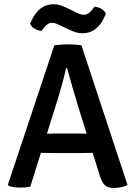

<svg xmlns="http://www.w3.org/2000/svg" viewBox="-20 -902 656 929"><path d="M243 -683Q257 -685 276.2 -686.2Q295.5 -687.5 309.5 -687.5Q323 -687.5 342.5 -686.2Q362 -685 374 -682.5L597 -7Q585 0 566.8 3.8Q548.5 7.5 530.5 7.5Q503.5 7.5 488.5 -5Q473.5 -17.5 462.5 -53.5L358 -387.5Q344.5 -431 330.2 -480.8Q316 -530.5 305 -572H299.5Q292 -537 280 -493.5Q268 -450 259 -420.5L126.5 1Q116 3.5 103.2 4.5Q90.5 5.5 77.5 5.5Q63 5.5 48 3.5Q33 1.5 22 -2.5L18 -8ZM233.5 -161.5Q228.5 -161.5 215 -161.8Q201.5 -162 187.8 -162.2Q174 -162.5 169 -162.5H114.5L150 -255H198Q203 -255 215.2 -255.2Q227.5 -255.5 239.5 -255.8Q251.5 -256 256 -256H352Q357 -256 369.2 -255.8Q381.5 -255.5 394 -255.2Q406.5 -255 411.5 -255H460.5L491 -162.5H436.5Q431.5 -162.5 417.5 -162.2Q403.5 -162 390 -161.8Q376.5 -161.5 371.5 -161.5ZM264 -782.5Q256 -786.5 248.2 -789Q240.5 -791.5 231.5 -791.5Q221 -791.5 210.8 -785.2Q200.5 -779 192 -767L181 -753Q164.5 -753.5 148.2 -762.8Q132 -772 125.5 -787L133 -803Q149 -839.5 176 -860.5Q203 -881.5 239 -881.5Q256.5 -881.5 271.8 -876.5Q287 -871.5 299.5 -865.5L351.5 -840.5Q360.5 -836 369.5 -833.2Q378.5 -830.5 386.5 -830.5Q397 -830.5 407 -836.8Q417 -843 426 -855L437 -869.5Q453.5 -869 470 -859.5Q486.5 -850 492.5 -835.5L485 -819Q469.5 -783 442.2 -762Q415 -741 379 -741Q361.5 -741 346 -746Q330.5 -751 318.5 -757Z"/></svg>

Font: Signika Negative Light Medium
Style: Regular
Weight: 500
Version: Version 2.001